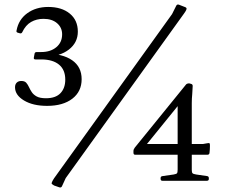

<svg xmlns="http://www.w3.org/2000/svg" viewBox="-20 -806 1007 856"><path d="M190 -334Q127 -334 87 -358Q47 -382 47 -417Q47 -430 54.5 -437.5Q62 -445 75 -445Q90 -445 97 -437Q104 -429 109 -418Q114 -407 121.5 -395.5Q129 -384 143.5 -376Q158 -368 185 -368Q228 -368 249.5 -390.5Q271 -413 271 -451Q271 -495 243 -518Q215 -541 164 -541H138Q129 -541 131 -550L134 -566Q135 -574 144 -574H164Q205 -574 231 -595.5Q257 -617 257 -653Q257 -683 234.5 -702.5Q212 -722 174 -722Q143 -722 118.5 -708Q94 -694 79 -662Q75 -655 67 -658L60 -660Q51 -662 54 -671Q63 -719 101.5 -747Q140 -775 195 -775Q255 -775 291 -745.5Q327 -716 327 -665Q327 -616 287 -585Q247 -554 183 -554V-567Q259 -567 301.5 -537.5Q344 -508 344 -453Q344 -398 302.5 -366Q261 -334 190 -334ZM766 -781Q770 -788 778 -785L801 -776Q808 -774 810.5 -771Q813 -768 810.5 -762Q808 -756 800 -745L273 -12L256 25Q252 32 244 29L221 21Q214 17 211.5 14.5Q209 12 211.5 6Q214 0 221 -11L747 -743ZM704 0Q696 0 696 -9V-12Q696 -20 705 -21L754 -28Q766 -30 769 -33.5Q772 -37 772 -50V-358L803 -371L619 -144L607 -164H885L902 -167Q912 -169 914 -167.5Q916 -166 916 -157Q916 -149 915.5 -140.5Q915 -132 914 -124Q913 -116 904 -116H583Q575 -116 575 -125V-133Q575 -140 581 -148L810 -430Q816 -435 825 -434L832 -432Q840 -430 839 -421L837 -386Q836 -376 835.5 -366.5Q835 -357 835 -346V-48Q835 -37 838.5 -33.5Q842 -30 855 -28L903 -21Q911 -20 911 -12V-8Q911 0 902 0Z"/></svg>

Font: Hahmlet Light
Style: Regular
Weight: 300
Designer: Minjoo Ham & Mark Frömberg
Foundry: hypertype
Version: Version 1.002